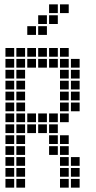

<svg xmlns="http://www.w3.org/2000/svg" viewBox="-20 -865 440 880"><path d="M5 -645V-605H45V-645ZM5 -595V-555H45V-595ZM5 -545V-505H45V-545ZM5 -495V-455H45V-495ZM5 -445V-405H45V-445ZM5 -395V-355H45V-395ZM5 -345V-305H45V-345ZM5 -295V-255H45V-295ZM5 -245V-205H45V-245ZM5 -195V-155H45V-195ZM5 -145V-105H45V-145ZM5 -95V-55H45V-95ZM5 -45V-5H45V-45ZM55 -45V-5H95V-45ZM55 -95V-55H95V-95ZM55 -145V-105H95V-145ZM55 -195V-155H95V-195ZM55 -245V-205H95V-245ZM55 -295V-255H95V-295ZM55 -345V-305H95V-345ZM55 -395V-355H95V-395ZM55 -445V-405H95V-445ZM55 -495V-455H95V-495ZM55 -545V-505H95V-545ZM55 -595V-555H95V-595ZM55 -645V-605H95V-645ZM105 -645V-605H145V-645ZM105 -595V-555H145V-595ZM155 -595V-555H195V-595ZM205 -595V-555H245V-595ZM205 -645V-605H245V-645ZM155 -645V-605H195V-645ZM105 -345V-305H145V-345ZM105 -295V-255H145V-295ZM155 -295V-255H195V-295ZM155 -345V-305H195V-345ZM205 -345V-305H245V-345ZM205 -295V-255H245V-295ZM255 -645V-605H295V-645ZM255 -595V-555H295V-595ZM255 -545V-505H295V-545ZM255 -495V-455H295V-495ZM255 -445V-405H295V-445ZM255 -395V-355H295V-395ZM255 -345V-305H295V-345ZM305 -595V-555H345V-595ZM305 -545V-505H345V-545ZM305 -495V-455H345V-495ZM305 -445V-405H345V-445ZM305 -395V-355H345V-395ZM205 -245V-205H245V-245ZM205 -195V-155H245V-195ZM255 -195V-155H295V-195ZM255 -145V-105H295V-145ZM305 -145V-105H345V-145ZM305 -95V-55H345V-95ZM305 -45V-5H345V-45ZM255 -45V-5H295V-45ZM255 -95V-55H295V-95ZM255 -245V-205H295V-245ZM105 -745V-705H145V-745ZM155 -795V-755H195V-795ZM205 -845V-805H245V-845ZM255 -845V-805H295V-845ZM205 -795V-755H245V-795ZM155 -745V-705H195V-745Z"/></svg>

Font: Nose Transport 13 Square
Style: Regular
Weight: 400
Designer: Nico Rohrbach
Foundry: Nose
Version: Version 1.400;Glyphs 3.2.3 (3260)